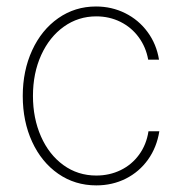

<svg xmlns="http://www.w3.org/2000/svg" viewBox="-20 -558 558 589"><path d="M49.8 -263.7Q49.8 -340.8 78.6 -403.6Q107.4 -466.3 158.7 -502.2Q210 -538.1 274.4 -538.1Q322.8 -538.1 364 -517.6Q405.3 -497.1 432.6 -460Q460 -422.9 467.8 -375H434.6Q427.7 -413.6 405.5 -443.8Q383.3 -474.1 349.4 -491Q315.4 -507.8 275.4 -507.8Q220.2 -507.8 176 -476.3Q131.8 -444.8 106.4 -389.2Q81.1 -333.5 81.1 -263.7Q81.1 -195.3 105.7 -139.4Q130.4 -83.5 174.6 -51.5Q218.8 -19.5 275.4 -19.5Q315.9 -19.5 350.1 -36.1Q384.3 -52.7 406.7 -83.5Q429.2 -114.3 435.5 -155.3H468.8Q460.9 -106 434.1 -68.4Q407.2 -30.8 366 -10Q324.7 10.7 275.4 10.7Q210 10.7 158.7 -24.9Q107.4 -60.5 78.6 -123Q49.8 -185.5 49.8 -263.7Z"/></svg>

Font: Pretendard JP Thin
Style: Regular
Weight: 100
Designer: Base glyphs from Inter by Rasmus Andersson; Hangeul glyphs from Noto Sans CJK(Source Han Sans) by Jang Soo-young and Kan
Foundry: Kil Hyung-jin
Version: Version 1.309